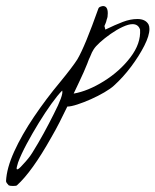

<svg xmlns="http://www.w3.org/2000/svg" viewBox="-172 -327 515 636"><path d="M-129 289Q-139 289 -143 287Q-146 284 -149 280Q-152 276 -152 273Q-150 230 -125 175Q-100 120 -59.5 60Q-19 0 27 -55Q68 -105 84 -130Q97 -152 114.5 -194.5Q132 -237 154 -299Q156 -305 169 -307Q185 -307 185 -283Q185 -270 182 -264Q181 -259 179.5 -254.5Q178 -250 177 -248Q174 -242 174 -240Q174 -240 175 -237Q176 -234 177 -229Q210 -245 235 -254.5Q260 -264 283 -264Q310 -264 320 -246Q323 -240 323 -231Q323 -209 306 -175.5Q289 -142 262.5 -106.5Q236 -71 205 -43Q194 -33 173.5 -21Q153 -9 129.5 1.5Q106 12 84.5 19Q63 26 51 26Q38 53 25 78.5Q12 104 -2 128Q-66 242 -116 287Q-118 289 -129 289ZM72 -17Q119 -25 172 -58Q225 -91 260 -137Q295 -183 292 -229Q286 -247 267 -247Q254 -247 234.5 -238Q215 -229 195 -215Q175 -201 159.5 -187Q144 -173 138 -163Q133 -156 126 -138Q122 -130 120 -124Q118 -118 117 -116Q112 -103 105 -87.5Q98 -72 90 -55ZM-117 230Q-117 234 -115 234Q-110 234 -97 219Q-76 197 -65 179Q-45 147 -27.5 115Q-10 83 6 51Q39 -13 34 -27Q19 -12 -1.5 16.5Q-22 45 -43.5 80Q-65 115 -83.5 149.5Q-102 184 -112 211Q-117 228 -117 230Z"/></svg>

Font: Allison
Style: Regular
Weight: 400
Designer: Robert E. Leuschke
Foundry: Robert E. Leuschke
Version: Version 1.010; ttfautohint (v1.8.3)